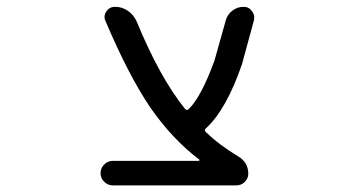

<svg xmlns="http://www.w3.org/2000/svg" viewBox="-20 -567 1040 566"><path d="M565.4 -92.8Q567.4 -92.8 567.9 -94.2Q568.4 -95.7 567.4 -96.7Q489.3 -155.3 423.8 -249Q359.4 -343.8 291 -504.9Q284.2 -519.5 293.5 -533.2Q302.7 -546.9 319.3 -546.9Q339.8 -546.9 356.9 -535.2Q374 -523.4 382.8 -503.9Q451.2 -337.9 525.4 -246.1Q530.3 -240.2 536.1 -245.1Q573.2 -281.2 612.3 -388.7L645.5 -506.8Q650.4 -524.4 665 -535.6Q679.7 -546.9 698.2 -546.9Q713.9 -546.9 722.7 -534.2Q729.5 -525.4 729.5 -515.6Q729.5 -511.7 728.5 -506.8L693.4 -377.9Q647.5 -244.1 586.9 -188.5Q581.1 -183.6 585.9 -178.7Q626 -139.6 681.6 -106.4Q711.9 -88.9 711.9 -54.7Q711.9 -41 701.7 -30.8Q691.4 -20.5 676.8 -20.5H312.5Q297.9 -20.5 287.1 -31.2Q276.4 -42 276.4 -56.6Q276.4 -71.3 287.1 -82Q297.9 -92.8 312.5 -92.8Z"/></svg>

Font: Rounded Mgen+ 2m regular
Style: Regular
Weight: 400
Designer: [Source Han Sans]
Ryoko NISHIZUKA  (kana & ideographs); Paul D. Hunt (Latin, Greek & Cyrillic); Wenlong ZHANG  (bopomofo
Version: Version 1.059.20150602